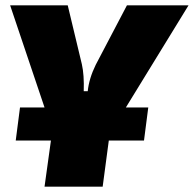

<svg xmlns="http://www.w3.org/2000/svg" viewBox="-20 -520 727 720"><path d="M452 -117H536L520 7H388L365 180H147L171 7H39L55 -117H147L18 -500H234L287 -279Q296 -239 294 -178H309Q314 -226 339 -277L456 -500H687Z"/></svg>

Font: Exo 2.0 Black
Style: Italic
Weight: 900
Italic angle: -8°
Designer: Natanael Gama
Version: Version 1.001;PS 001.001;hotconv 1.0.70;makeotf.lib2.5.58329